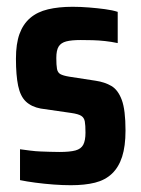

<svg xmlns="http://www.w3.org/2000/svg" viewBox="-20 -538 416 566"><path d="M189 8Q165 8 138 6Q111 4 84.5 0.5Q58 -3 39 -7V-98Q54 -96 69.5 -94Q85 -92 99 -91.5Q113 -91 127.5 -90.5Q142 -90 155 -90Q186 -90 202.5 -94.5Q219 -99 225.5 -111.5Q232 -124 232 -147Q232 -169 230 -180Q228 -191 219.5 -196.5Q211 -202 190 -205L100 -218Q73 -223 56.5 -238.5Q40 -254 33.5 -285Q27 -316 27 -365Q27 -409 37.5 -438Q48 -467 69 -485Q90 -503 121.5 -510.5Q153 -518 194 -518Q217 -518 242 -516Q267 -514 289.5 -511Q312 -508 327 -503V-411Q308 -415 289.5 -417Q271 -419 253.5 -419.5Q236 -420 218 -420Q191 -420 175.5 -416Q160 -412 153 -401Q146 -390 146 -367Q146 -346 148 -335Q150 -324 158 -319.5Q166 -315 184 -312L262 -300Q289 -296 308.5 -284.5Q328 -273 339 -243.5Q350 -214 350 -153Q350 -107 340 -76Q330 -45 310 -26Q290 -7 260 0.5Q230 8 189 8Z"/></svg>

Font: Saira Condensed
Style: Bold
Weight: 700
Width: 3
Designer: Hector Gatti with collaboration of the Omnibus-Type team
Foundry: Omnibus-Type
Version: Version 1.101